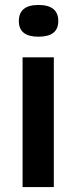

<svg xmlns="http://www.w3.org/2000/svg" viewBox="-20 -754 309 774"><path d="M71 0V-523H197V0ZM135 -606Q56 -606 56 -669Q56 -734 135 -734Q215 -734 215 -669Q215 -606 135 -606Z"/></svg>

Font: Bricolage Grotesque 12pt SemiBold
Style: Regular
Weight: 600
Designer: Mathieu Triay
Foundry: Atelier Triay
Version: Version 1.001; ttfautohint (v1.8.4.7-5d5b);gftools[0.9.33.de